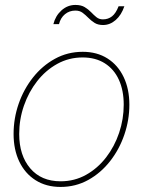

<svg xmlns="http://www.w3.org/2000/svg" viewBox="-20 -737 570 766"><path d="M221.7 8.8Q164.1 8.8 121.8 -18.1Q79.6 -44.9 56.9 -92.5Q34.2 -140.1 34.2 -202.6Q34.2 -264.2 54.2 -322.3Q74.2 -380.4 111.3 -427.5Q148.4 -474.6 199 -502.4Q249.5 -530.3 310.1 -530.3Q367.2 -530.3 408.9 -503.7Q450.7 -477.1 473.4 -429.4Q496.1 -381.8 496.1 -319.3Q496.1 -258.3 476.1 -199.7Q456.1 -141.1 419.2 -94Q382.3 -46.9 332 -19Q281.7 8.8 221.7 8.8ZM221.7 -13.7Q277.3 -13.7 323.5 -39.6Q369.6 -65.4 403.3 -109.1Q437 -152.8 455.3 -207.3Q473.6 -261.7 473.6 -319.3Q473.6 -376.5 454.3 -418.7Q435.1 -460.9 398.2 -484.4Q361.3 -507.8 309.6 -507.8Q254.9 -507.8 208.5 -482.2Q162.1 -456.5 128.2 -413.1Q94.2 -369.6 75.4 -315.2Q56.6 -260.7 56.6 -202.6Q56.6 -117.2 100.6 -65.4Q144.5 -13.7 221.7 -13.7ZM391.1 -637.2Q370.6 -637.2 356.9 -646Q343.3 -654.8 332.3 -666Q321.3 -677.2 309.6 -686Q297.9 -694.8 280.8 -694.8Q256.8 -694.8 239.3 -680.4Q221.7 -666 215.3 -640.6H192.9Q201.2 -673.8 225.3 -695.6Q249.5 -717.3 280.8 -717.3Q303.7 -717.3 318.1 -708.5Q332.5 -699.7 343.3 -688.5Q354 -677.2 364.7 -668.5Q375.5 -659.7 390.6 -659.7Q411.6 -659.7 427 -671.9Q442.4 -684.1 453.1 -711.9H476.1Q464.4 -677.2 441.7 -657.2Q418.9 -637.2 391.1 -637.2Z"/></svg>

Font: Inter 28pt Thin
Style: Italic
Weight: 250
Italic angle: -9.3988°
Designer: Rasmus Andersson
Foundry: rsms
Version: Version 4.001;git-66647c0bb